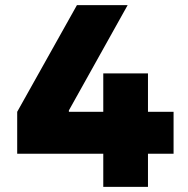

<svg xmlns="http://www.w3.org/2000/svg" viewBox="-20 -727 730 747"><path d="M46.9 -292 279.3 -707H476.6L248 -297.4V-292H381.8V-441.4H555.7V-292H655.3V-128.9H555.7V0H381.8V-128.9H46.9Z"/></svg>

Font: Wanted Sans Black
Style: Regular
Weight: 900
Designer: Original Design by Kil Hyung-jin and Kang Hanbin, Wanted Lab, Inc; Hangeul from Source Han Sans by Jang Soo-young and Ka
Foundry: Wanted Lab, Inc.
Version: Version 1.003